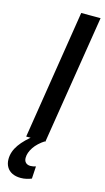

<svg xmlns="http://www.w3.org/2000/svg" viewBox="-177 -744 552 1006"><g transform="rotate(15 98.5 -241.5)"><path d="M20 0 131 -700H236L124 0ZM63 -15 124 -3Q85 22 65.5 51.5Q46 81 46 108Q46 125 55.5 134Q65 143 81 143Q89 143 96.5 141.5Q104 140 110 138L106 205Q94 210 79 213.5Q64 217 48 217Q21 217 1.5 207.5Q-18 198 -28.5 180Q-39 162 -39 138Q-39 97 -12 59Q15 21 63 -15Z"/></g></svg>

Font: Georama ExtraCondensed Thin Medium
Style: Italic
Weight: 500
Italic angle: -9°
Version: Version 1.001